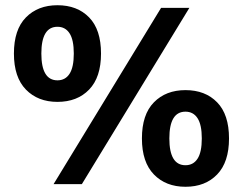

<svg xmlns="http://www.w3.org/2000/svg" viewBox="-20 -705 930 735"><path d="M200 -315Q125 -315 79.2 -362.1Q33.3 -409.2 33.3 -500Q33.3 -591.7 79.2 -638.3Q125 -685 200 -685Q275.8 -685 321.2 -638.3Q366.7 -591.7 366.7 -500Q366.7 -409.2 321.2 -362.1Q275.8 -315 200 -315ZM200 -397.5Q230 -397.5 246.2 -422.5Q262.5 -447.5 262.5 -500Q262.5 -552.5 246.2 -577.5Q230 -602.5 200 -602.5Q138.3 -602.5 138.3 -500Q138.3 -397.5 200 -397.5ZM690 10Q615 10 569.2 -37.1Q523.3 -84.2 523.3 -175Q523.3 -266.7 569.2 -313.3Q615 -360 690 -360Q765.8 -360 811.2 -313.3Q856.7 -266.7 856.7 -175Q856.7 -84.2 811.2 -37.1Q765.8 10 690 10ZM690 -72.5Q720 -72.5 736.2 -97.5Q752.5 -122.5 752.5 -175Q752.5 -227.5 736.2 -252.5Q720 -277.5 690 -277.5Q628.3 -277.5 628.3 -175Q628.3 -72.5 690 -72.5ZM185 0 596.7 -675H705L293.3 0Z"/></svg>

Font: Funnel Display
Style: Bold
Weight: 700
Designer: NORD ID, Kristian Moeller
Foundry: Dicotype
Version: Version 1.000